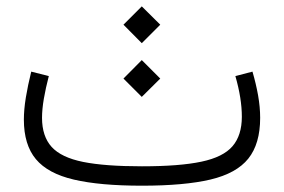

<svg xmlns="http://www.w3.org/2000/svg" viewBox="-20 -589 900 609"><path d="M780.8 -361.8Q792 -323.7 798.6 -286.6Q805.2 -249.5 805.2 -215.3Q805.2 -132.8 767.6 -85.9Q730 -39.1 647.5 -19.5Q564.9 0 430.2 0Q296.9 0 214.4 -19.3Q131.8 -38.6 93.8 -84.2Q55.7 -129.9 55.7 -209.5Q55.7 -241.2 62 -280Q68.4 -318.8 79.1 -361.8L134.8 -347.7Q125 -310.1 119.1 -276.1Q113.3 -242.2 113.3 -215.3Q113.3 -156.7 143.8 -123Q174.3 -89.4 243.7 -75.4Q313 -61.5 430.2 -61.5Q549.8 -61.5 618.9 -76.2Q688 -90.8 717.5 -125.2Q747.1 -159.7 747.1 -218.8Q747.1 -276.4 726.6 -347.7ZM371.6 -510.7 429.7 -568.8 488.3 -510.7 429.7 -452.1ZM371.6 -339.8 429.7 -398.4 488.3 -339.8 429.7 -281.7Z"/></svg>

Font: Estedad-FD Light
Style: Regular
Weight: 300
Designer: Amin Abedi
Version: Version 7.3